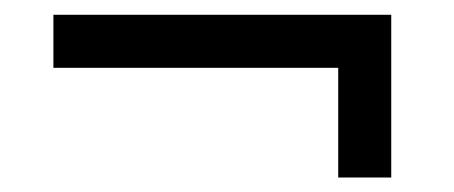

<svg xmlns="http://www.w3.org/2000/svg" viewBox="-20 -411 626 265"><path d="M446.8 -166V-317.4H53.7V-390.6H520V-166Z"/></svg>

Font: Andika Afr
Style: Regular
Weight: 400
Designer: Victor Gaultney, Annie Olsen, Julie Remington, Don Collingsworth, Eric Hays, Becca Hirsbrunner
Foundry: SIL International
Version: Version 5.000